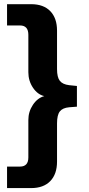

<svg xmlns="http://www.w3.org/2000/svg" viewBox="-20 -831 438 942"><path d="M14.6 91.8V-13.7H78.1Q119.1 -13.7 119.1 -58.6V-242.2Q119.1 -283.2 141.6 -316.9Q164.1 -350.6 197.3 -359.4Q164.1 -367.2 141.6 -400.9Q119.1 -434.6 119.1 -476.6V-660.2Q119.1 -706.1 78.1 -706.1H14.6V-810.5H132.8Q193.4 -810.5 226.6 -776.4Q259.8 -742.2 259.8 -680.7V-492.2Q259.8 -452.1 273.4 -434.6Q287.1 -417 319.3 -413.1L357.4 -409.2V-307.6L319.3 -304.7Q287.1 -301.8 273.4 -284.2Q259.8 -266.6 259.8 -225.6V-38.1Q259.8 23.4 226.6 57.6Q193.4 91.8 132.8 91.8Z"/></svg>

Font: Min Sans Bold
Style: Regular
Weight: 700
Designer: Jinseong-Kim, NotoSansCJK, Nunito
Foundry: Jinseong-Kim
Version: Version 1.400;Glyphs 3.1.2 (3151)